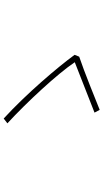

<svg xmlns="http://www.w3.org/2000/svg" viewBox="220 -876 560 1040"><g transform="rotate(-90 500.0 -356.0)"><path d="M713 -207 723 -232C655 -325 511 -494 378 -616L352 -596C467 -490 620 -325 683 -231C630 -210 473 -149 410 -124L425 -96C485 -120 632 -180 713 -207Z"/></g></svg>

Font: Noto Sans CJK JP Thin
Style: Regular
Weight: 250
Designer: Ryoko NISHIZUKA (kana & ideographs); Paul D. Hunt (Latin, Greek & Cyrillic); Wenlong ZHANG (bopomofo); Sandoll Communica
Foundry: Adobe Systems Incorporated
Version: Version 1.004;PS 1.004;hotconv 1.0.82;makeotf.lib2.5.63406